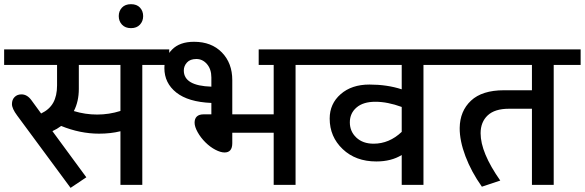

<svg xmlns="http://www.w3.org/2000/svg" viewBox="-35 -885 2799 919"><path d="M47 -332.2Q22.2 -365.5 22.2 -386.8Q22.2 -408 34.9 -420.6Q47.5 -433.3 67.7 -433.3Q95 -433.3 115.3 -405.5L161.8 -341.8Q201.2 -360.5 219.7 -393.3Q238.1 -426.2 238.1 -476.2V-574.3H-15.2V-648.6H775V-574.3H646.1V0H541.5V-256.8Q494.9 -245.2 438.8 -245.2Q348.8 -245.2 257.8 -282.1Q238.1 -267.4 215.9 -257.3L378.2 -36.4L302.8 14.2ZM318.5 -353.4Q373.1 -336.7 430 -336.7Q486.9 -336.7 541.5 -353.9V-574.3H342.3V-459.6Q342.3 -399.4 318.5 -353.4Z M549 -766.9Q533.4 -783.6 533.4 -807.9Q533.4 -832.2 548.8 -848.6Q564.2 -865 592 -865Q619.8 -865 635 -848.6Q650.2 -832.2 650.2 -807.9Q650.2 -783.6 634.7 -766.9Q619.3 -750.3 592 -750.3Q564.7 -750.3 549 -766.9Z M1275 0V-249.7H1076.8V-199.7Q1076.8 -155.2 1039.9 -155.2Q1021.2 -155.2 996.2 -168.1Q971.2 -181 948.4 -203.5Q925.7 -226 911 -252.3Q896.4 -278.6 896.4 -297.8Q896.4 -317 907.2 -327.4Q918.1 -337.7 939.3 -337.7H976.7V-392.3Q866 -396.9 808.9 -442.1Q751.8 -487.4 751.8 -559.2Q751.8 -610.2 788.4 -647.6Q825.1 -685 893.8 -685Q977.2 -685 1027 -634Q1076.8 -582.9 1076.8 -501.5V-337.7H1275V-574.3H1203.2V-648.6H1508.6V-574.3H1379.7V0ZM844.8 -547.5Q844.8 -474.2 976.7 -470.2V-514.2Q976.7 -553.6 955.8 -578.1Q934.8 -602.6 905 -602.6Q875.1 -602.6 860 -585.9Q844.8 -569.3 844.8 -547.5Z M1753.3 -197.2Q1828.1 -197.2 1887.8 -253.8V-373.1Q1820 -397.9 1761.6 -397.9Q1703.2 -397.9 1671.4 -370.3Q1639.5 -342.8 1639.5 -299.3Q1639.5 -255.8 1670.6 -226.5Q1701.7 -197.2 1753.3 -197.2ZM1887.8 0V-143.1Q1837.7 -112.2 1766.4 -112.2Q1667.3 -112.2 1605.2 -171.4Q1543 -230.5 1543 -317.5Q1543 -388.3 1595.6 -434.3Q1648.1 -480.3 1733.1 -480.3Q1818 -480.3 1887.8 -457.5V-574.3H1478.3V-648.6H2120.8V-574.3H1991.9V0Z M2377.1 -453H2511.1V-574.3H2090.5V-648.6H2744.2V-574.3H2615.3V0H2511.1V-364.5H2400.9Q2333.2 -364.5 2299.3 -332.7Q2265.4 -300.8 2265.4 -247.2Q2265.4 -154.7 2359.5 -20.7L2271.5 8.6Q2220.9 -62.7 2192.9 -137Q2164.8 -211.3 2165.3 -272.5Q2166.3 -353.4 2219.4 -403.2Q2272.5 -453 2377.1 -453Z"/></svg>

Font: Khula Semibold
Style: Regular
Weight: 600
Designer: Erin McLaughlin, Steve Matteson
Version: Version 1.000;PS 1.0;hotconv 1.0.72;makeotf.lib2.5.5900; ttf